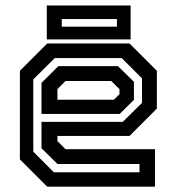

<svg xmlns="http://www.w3.org/2000/svg" viewBox="-20 -704 666 724"><path d="M468.5 -540 571.5 -437V-294.5L468.5 -191.5H196.5V-172L227 -141.5H564.5V0H158L55 -103V-437L158 -540ZM425 -454.5 485 -395.5V-327.5L431.5 -274.5H136.5V-391.5L200 -454.5ZM439 -485H186.5L105.5 -404.5V-132L183 -54.5H506V-85.5H197L136.5 -145V-244.5H443L515.5 -316V-408.5ZM399.5 -398.5H227L196.5 -368V-328H409.5L430.5 -349V-368ZM156.5 -555.5V-683.5H472.5V-555.5ZM213 -603.5H421V-632H213Z"/></svg>

Font: Tourney SemiBold
Style: Regular
Weight: 600
Version: Version 1.015